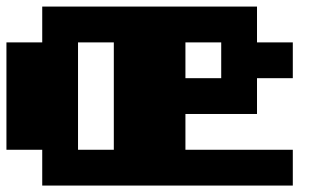

<svg xmlns="http://www.w3.org/2000/svg" viewBox="-20 -576 1040 596"><path d="M333.3 -111.1V-444.4H222.2V-111.1ZM555.6 -333.3H666.7V-444.4H555.6ZM111.1 -111.1H0V-444.4H111.1V-555.6H777.8V-444.4H888.9V-333.3H777.8V-222.2H555.6V-111.1H888.9V0H111.1Z"/></svg>

Font: Pixeloid Sans
Style: Bold
Weight: 700
Monospace: yes
Designer: GGBot
Version: 0.3